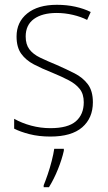

<svg xmlns="http://www.w3.org/2000/svg" viewBox="-20 -559 449 800"><path d="M367 -133Q367 -67 322.5 -28.5Q278 10 190 10Q142 10 103 0Q64 -10 39 -23V-64Q71 -46 110 -35.5Q149 -25 190 -25Q263 -25 296 -53.5Q329 -82 329 -133Q329 -167 312.5 -188Q296 -209 266.5 -224.5Q237 -240 198 -256Q155 -273 121.5 -290.5Q88 -308 68.5 -335Q49 -362 49 -407Q49 -467 93.5 -503Q138 -539 217 -539Q258 -539 294 -531Q330 -523 358 -509L343 -476Q318 -489 284 -497Q250 -505 216 -505Q156 -505 121.5 -480Q87 -455 87 -407Q87 -374 102.5 -353.5Q118 -333 147 -319Q176 -305 215 -289Q256 -271 290.5 -253.5Q325 -236 346 -208Q367 -180 367 -133ZM246 69Q238 105 221.5 146Q205 187 184 221H162V213Q169 196 178.5 168.5Q188 141 195.5 111.5Q203 82 206 61H246Z"/></svg>

Font: Noto Sans Arabic SemCond ExtLt
Style: Regular
Weight: 200
Width: 4
Designer: Monotype Design Team, Nadine Chahine, Nizar Qandah and Khaled Hosny
Foundry: Monotype Imaging Inc.
Version: Version 2.012; ttfautohint (v1.8.4.7-5d5b)